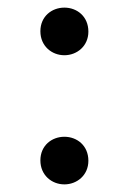

<svg xmlns="http://www.w3.org/2000/svg" viewBox="-20 -470 338 504"><path d="M149 14C182 14 212 -10 212 -48C212 -88 182 -111 149 -111C116 -111 86 -88 86 -49C86 -10 116 14 149 14ZM149 -325C182 -325 212 -349 212 -387C212 -427 182 -450 149 -450C116 -450 86 -427 86 -388C86 -349 116 -325 149 -325Z"/></svg>

Font: Sprat Condensed Medium
Style: Regular
Weight: 500
Width: 3
Designer: Ethan Nakache
Foundry: Collletttivo
Version: Version 2.000;Glyphs 3.2 (3217)